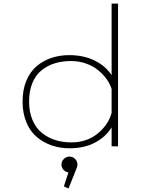

<svg xmlns="http://www.w3.org/2000/svg" viewBox="-20 -820 890 1076"><path d="M367.5 -511Q450 -511 511.2 -480.2Q572.5 -449.5 605.5 -398.5V-800H641.5V0H605.5V-106Q573 -53 512.5 -21Q452 11 370 11Q317.5 11 271.2 -4.5Q225 -20 187.5 -51Q150 -82 128.2 -133.5Q106.5 -185 106.5 -251Q106.5 -317.5 128 -368.5Q149.5 -419.5 186.2 -450Q223 -480.5 269 -495.8Q315 -511 367.5 -511ZM143 -251Q143 -192.5 162.2 -147.2Q181.5 -102 214.8 -75.2Q248 -48.5 289.8 -35.2Q331.5 -22 380 -22Q467 -22 527.8 -72Q588.5 -122 605.5 -188V-321.5Q597 -349.5 577.8 -376.2Q558.5 -403 530.5 -426.2Q502.5 -449.5 462.5 -463.8Q422.5 -478 378 -478Q329 -478 288 -465.5Q247 -453 213.8 -426.8Q180.5 -400.5 161.8 -355.8Q143 -311 143 -251ZM414 101.5Q414 111.5 410 121L364 236.5L338 224.5L363.5 146.5Q347 144 335.8 131.5Q324.5 119 324.5 101.5Q324.5 84 337.8 70.8Q351 57.5 369.5 57.5Q388 57.5 401 70.8Q414 84 414 101.5Z"/></svg>

Font: League Mono Wide Thin
Style: Regular
Weight: 100
Width: 8
Designer: Tyler Finck
Foundry: The League of Moveable Type / Tyler Finck
Version: Version 2.210